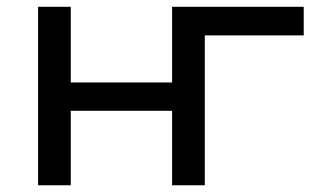

<svg xmlns="http://www.w3.org/2000/svg" viewBox="-20 -550 926 570"><path d="M93 -529.9H190.1V-305.1H490.9V-529.9H588V0H490.9V-221.1H190.1V0H93ZM490.9 -529.9H881.7V-444.9H564.6L588 -467.4V0H490.9Z"/></svg>

Font: iiserrat Thin
Style: Regular
Weight: 100
Designer: Akira Ohta
Foundry: Akira Ohta
Version: Version 1.200;Glyphs 3.3.1 (3343)